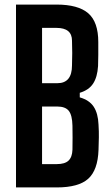

<svg xmlns="http://www.w3.org/2000/svg" viewBox="-20 -820 486 840"><path d="M50 0V-800H227Q322 -800 366 -762Q410 -724 410 -636Q410 -604 410 -579.5Q410 -555 409 -531Q406 -483 387.5 -454.5Q369 -426 329 -414V-394Q371 -382 390 -353Q409 -324 411 -275Q413 -244 412.5 -219Q412 -194 411 -164Q408 -76 366 -38Q324 0 228 0ZM164 -456H231Q295 -456 295 -534Q296 -563 296 -588Q296 -613 295 -642Q295 -698 227 -698H164ZM164 -102H228Q264 -102 280 -117.5Q296 -133 297 -165Q298 -218 297 -270Q296 -316 281 -335Q266 -354 230 -354H164Z"/></svg>

Font: Big Shoulders Text
Style: Bold
Weight: 700
Designer: Patric King
Foundry: XO Type Co
Version: Version 1.000; ttfautohint (v1.8.2)